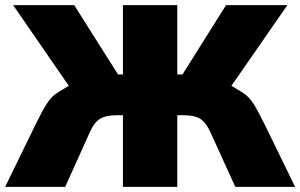

<svg xmlns="http://www.w3.org/2000/svg" viewBox="-20 -725 1165 745"><path d="M268 -705 438 -436H457V-705H668V-436H688L857 -705H1095L878 -392Q918 -369 933.5 -357Q949 -345 964.5 -321Q980 -297 1009 -238L1125 0H893L796 -213Q780 -248 758.5 -263Q737 -278 689 -278H668V0H457V-278H437Q389 -278 366.5 -263Q344 -248 329 -213L233 0H0L116 -238Q145 -297 160.5 -321Q176 -345 191.5 -357Q207 -369 247 -392L31 -705Z"/></svg>

Font: Nunito Sans Heavy
Style: Regular
Weight: 400
Designer: Vernon Adams
Foundry: Vernon Adams
Version: Version 2.500